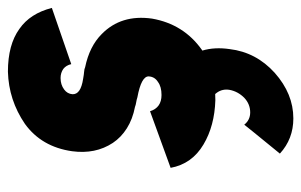

<svg xmlns="http://www.w3.org/2000/svg" viewBox="-158 -394 761 485"><g transform="rotate(-90 222.5 -151.5)"><path d="M304 -75 206 -2Q221 1 231 16Q241 30 238 48Q234 69 218 85Q202 100 181 100Q162 100 150 85Q150 85 132 107.5Q114 130 77 175Q114 209 166 209Q228 209 281 162Q333 115 341 48Q352 -28 304 -75ZM445 -401Q431 -456 392 -483Q352 -512 284 -512Q212 -510 152 -469Q94 -427 83 -350Q75 -291 104 -247Q118 -226 141 -211.5Q164 -197 195 -191Q200 -189 206.5 -188Q213 -187 219 -185Q273 -175 272 -156Q271 -141 258 -133Q246 -124 225 -124Q193 -124 184 -153L41 -101Q51 -47 100 -18Q147 10 212 12Q289 12 339 -22Q404 -68 418 -148Q429 -226 379 -275Q348 -306 295 -317Q291 -319 284 -319.5Q277 -320 266 -322Q226 -328 227 -349Q228 -362 239 -370Q251 -379 268 -379Q281 -379 291 -372Q300 -365 303 -352Z"/></g></svg>

Font: Unageo
Style: ExtraBold-Italic
Weight: 800
Designer: Richard Sepsi
Foundry: Richard Sepsi
Version: Version 2.000